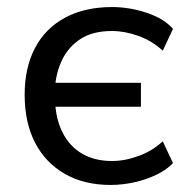

<svg xmlns="http://www.w3.org/2000/svg" viewBox="-20 -516 536 545"><path d="M294 9Q219 9 164 -22.5Q109 -54 79.5 -111Q50 -168 50 -247Q50 -324 79.5 -380Q109 -436 165 -466Q221 -496 298 -496Q348 -496 397 -479.5Q446 -463 471 -434L442 -372Q412 -400 373 -414Q334 -428 298 -428Q244 -428 209.5 -406Q175 -384 157 -347.5Q139 -311 136 -266L125 -281H380V-213H125L136 -233Q138 -178 158 -139Q178 -100 213.5 -79.5Q249 -59 298 -59Q335 -59 374 -73.5Q413 -88 442 -115L471 -53Q453 -34 424 -20Q395 -6 361 1.5Q327 9 294 9Z"/></svg>

Font: Nunito Sans 12pt Medium
Style: Regular
Weight: 500
Designer: Vernon Adams
Foundry: Vernon Adams
Version: Version 3.101;gftools[0.9.27]